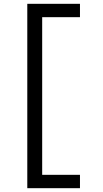

<svg xmlns="http://www.w3.org/2000/svg" viewBox="-20 -843 540 1006"><path d="M123 143V-823H399V-753H201V73H399V143Z"/></svg>

Font: Iosevka Term SS14
Style: Regular
Weight: 400
Monospace: yes
Designer: Belleve Invis
Foundry: Belleve Invis
Version: Version 24.1.1; ttfautohint (v1.8.4)